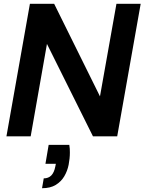

<svg xmlns="http://www.w3.org/2000/svg" viewBox="-20 -720 763 1014"><path d="M14 0 138 -700H266L508 -211L595 -700H723L599 0H471L228 -488L142 0ZM202 274 211 222Q236 222 251 206.5Q266 191 272 160L275 145H220L237 45H346Q348 55 348.5 65.5Q349 76 349 86Q349 117 342.5 150Q336 183 319.5 211Q303 239 274.5 256.5Q246 274 202 274Z"/></svg>

Font: Rethink Sans
Style: Bold Italic
Weight: 700
Italic angle: -10°
Designer: The Rethink Sans project authors (Hans Thiessen). DM Sans designed by Colophon Foundry.
Foundry: Rethink Communications LLC
Version: Version 1.001